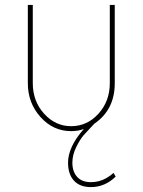

<svg xmlns="http://www.w3.org/2000/svg" viewBox="-20 -520 578 776"><path d="M438.8 178.8 447.5 193.8Q403.8 236.2 347.5 236.2Q302.5 236.2 278.8 210Q255 183.8 255 137.5Q255 73.8 318.8 1.2Q296.2 10 267.5 10Q195 10 143.8 -46.9Q92.5 -103.8 92.5 -183.8V-500H112.5V-183.8Q112.5 -111.2 158.1 -60.6Q203.8 -10 267.5 -10Q332.5 -10 378.1 -60.6Q423.8 -111.2 423.8 -183.8V-500H443.8V-183.8Q443.8 -76.2 361.2 -20Q333.8 8.8 318.8 25.6Q303.8 42.5 288.1 74.4Q272.5 106.2 272.5 137.5Q272.5 173.8 291.9 195Q311.2 216.2 347.5 216.2Q397.5 216.2 438.8 178.8Z"/></svg>

Font: Now Thin
Style: Regular
Weight: 250
Designer: Alfredo Marco Pradil
Foundry: Alfredo Marco Pradil
Version: Version 1.002;PS 001.002;hotconv 1.0.88;makeotf.lib2.5.64775